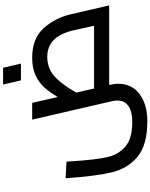

<svg xmlns="http://www.w3.org/2000/svg" viewBox="115 -844 977 1247"><g transform="rotate(-90 603.5 -220.5)"><path d="M677 9Q683 36 683 61Q683 117 653 159.5Q623 202 568 225Q513 248 441 248Q284 248 207.5 183Q131 118 107 14.5Q83 -89 69 -283L177 -277L180 -237Q189 -92 205.5 -16.5Q222 59 274 104.5Q326 150 435 150Q503 150 538.5 125Q574 100 574 54Q574 35 570 19L450 -500H559L597 -334Q627 -385 658.5 -420.5Q690 -456 737.5 -478Q785 -500 852 -500Q977 -500 1044 -425.5Q1111 -351 1135 -246L1192 0H675ZM652 -98H1060L1029 -236Q1009 -320 966.5 -361Q924 -402 858 -402Q777 -402 722.5 -347Q668 -292 626 -213ZM678 -689H787L814 -573H705Z"/></g></svg>

Font: Cairo SemiBold
Style: Italic
Weight: 600
Italic angle: -13°
Designer: Mohamed Gaber, Accademia di Belle Arti di Urbino and others
Foundry: Kief Type Foundry, Accademia di Belle Arti di Urbino and others
Version: Version 3.011